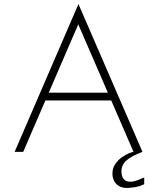

<svg xmlns="http://www.w3.org/2000/svg" viewBox="-20 -753 779 952"><path d="M52.5 0 369 -733 686.5 0H642L349.5 -675L380 -660L95 0ZM171 -255 186.5 -293.5H553L568.5 -255ZM610.5 179Q585 179 568.8 168.8Q552.5 158.5 545 142.2Q537.5 126 537.5 108Q537.5 80.5 551.5 60.2Q565.5 40 584.8 26.5Q604 13 620.8 6.5Q637.5 0 642.5 0H686.5Q632 20.5 607 42.5Q582 64.5 582 98Q582 112.5 586.8 123.8Q591.5 135 601 141.5Q610.5 148 625.5 148Q637.5 148 649 144.8Q660.5 141.5 672 136.5Q683.5 131.5 695 127V160.5Q670.5 172 646.2 175.5Q622 179 610.5 179Z"/></svg>

Font: Russolo 10pt ExtraLight
Style: Regular
Weight: 200
Designer: Micah Stupak-Hahn
Version: Version 1.000